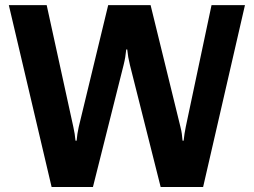

<svg xmlns="http://www.w3.org/2000/svg" viewBox="-20 -731 995 753"><path d="M182.4 2.4H344.5L464.8 -476.3Q469 -493.2 471.2 -506.8Q473.4 -520.5 475.1 -537.1H479Q480.7 -520.5 483 -506.8Q485.4 -493.2 489.5 -476.3L610.1 2.4H776.6L940.7 -710.9H809.6L708.5 -233.2Q705.3 -216.3 703.6 -206.1Q701.9 -195.8 700.2 -179.2H696Q694.3 -195.8 693.1 -206.1Q691.9 -216.3 687.7 -233.2L570.6 -710.9H404.3L288.6 -232.4Q284.9 -215.6 283.6 -205.7Q282.2 -195.8 280.5 -179.2H276.1Q274.4 -195.8 272.9 -205.7Q271.5 -215.6 267.8 -232.4L163.1 -710.9H14.6Z"/></svg>

Font: Roboto Flex
Style: Regular
Weight: 400
Designer: Berlow after Robertson
Foundry: Google
Version: Version 3.200;gftools[0.9.32]